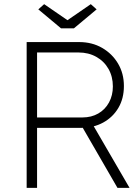

<svg xmlns="http://www.w3.org/2000/svg" viewBox="-20 -902 667 922"><path d="M108 0V-700H360Q422 -700 470.5 -672Q519 -644 547 -596.5Q575 -549 575 -489Q575 -429 548.5 -384Q522 -339 475.5 -313.5Q429 -288 370 -288H158V0ZM544 0 370 -301 412 -327 602 0ZM158 -338H376Q419 -338 452 -357Q485 -376 503.5 -410Q522 -444 522 -487Q522 -534 501 -571Q480 -608 442.5 -629Q405 -650 357 -650H158ZM273 -766 164 -857 192 -882 304 -805 416 -882 444 -857 335 -766Z"/></svg>

Font: Mach ExtraLight
Style: Regular
Weight: 250
Version: Version 1.002